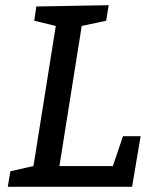

<svg xmlns="http://www.w3.org/2000/svg" viewBox="-20 -720 577 740"><path d="M489 0H10L20 -60L109 -80L195 -620L112 -640L120 -695L399 -700L389 -640L295 -620L209 -80H415L454 -195H522Z"/></svg>

Font: Bitter
Style: Italic
Weight: 400
Italic angle: -9°
Designer: Sol Matas
Foundry: Sol Matas
Version: Version 1.001